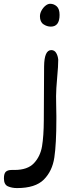

<svg xmlns="http://www.w3.org/2000/svg" viewBox="-95 -732 393 994"><path d="M168 -594.2Q147.9 -594.2 129.9 -606.4Q111.8 -618.7 111.8 -647.9Q111.8 -662.6 120.1 -677.7Q128.4 -692.9 140.6 -702.6Q152.8 -712.4 164.6 -712.4Q184.1 -712.4 198.7 -699.2Q213.4 -686 213.4 -654.8Q213.4 -594.2 168 -594.2ZM195.8 -190.4Q196.8 -153.3 196.8 -131.8V-114.3Q196.8 13.2 186.3 83.5Q175.8 153.8 131.8 197.8Q87.9 241.7 -6.8 241.7Q-33.2 241.7 -54 232.7Q-74.7 223.6 -74.7 191.4Q-74.7 166 -64.7 157Q-54.7 147.9 -34.7 147.9H-20Q47.9 147.9 80.8 112.8Q113.8 77.6 122.6 25.4Q131.3 -26.9 131.8 -108.4L133.3 -388.7Q134.3 -472.7 170.4 -472.7Q187 -472.7 195.8 -458Q204.6 -443.4 206.5 -422.9Q206.5 -390.1 201.2 -333.5Q195.3 -268.1 195.3 -234.9Z"/></svg>

Font: Dekko
Style: Regular
Weight: 400
Designer: Multiple
Foundry: Sorkin Type
Version: Version 2.001